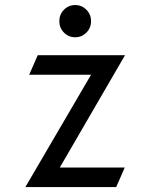

<svg xmlns="http://www.w3.org/2000/svg" viewBox="-20 -758 602 768"><path d="M235.8 -627.7Q217.3 -646.5 217.3 -673.3Q217.3 -700.2 235.8 -719Q254.4 -737.8 280.8 -737.8Q307.1 -737.8 325.7 -719Q344.2 -700.2 344.2 -673.3Q344.2 -646.5 325.7 -627.7Q307.1 -608.9 280.8 -608.9Q254.4 -608.9 235.8 -627.7ZM219.2 -87.9H479L444.8 -9.8H81.5L344.2 -459H96.7L130.9 -537.1H480Z"/></svg>

Font: NovaMono
Style: Regular
Weight: 400
Monospace: yes
Version: Version 1.2